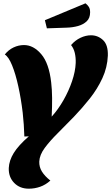

<svg xmlns="http://www.w3.org/2000/svg" viewBox="-20 -952 671 1159"><path d="M127 -128Q126 -164 123.5 -200Q121 -236 117 -272Q107 -356 90.5 -431Q74 -506 53 -557.5Q32 -609 9 -623Q31 -651 61.5 -665.5Q92 -680 125 -680Q182 -680 229 -625Q276 -570 289 -454Q294 -412 294.5 -361Q295 -310 292 -248Q331 -291 363 -347Q395 -403 415 -462Q435 -521 437 -572Q438 -605 431.5 -632.5Q425 -660 409 -680Q434 -709 466 -724Q498 -739 529 -739Q571 -739 602 -710Q633 -681 631 -616Q628 -545 598 -480Q568 -415 522 -357Q476 -299 426 -247Q375 -194 328 -147.5Q281 -101 250 -59Q219 -17 217 23Q216 56 233 83.5Q250 111 284 138Q255 164 222 175.5Q189 187 154 187Q99 187 65 151.5Q31 116 33 62Q35 17 63 -28.5Q91 -74 154 -129ZM263 -781 251 -830 496 -932Q509 -922 516.5 -910Q524 -898 524 -878Q524 -843 503.5 -823.5Q483 -804 451 -795Q419 -786 382 -785Z"/></svg>

Font: Sansita Swashed ExtraBold
Style: Regular
Weight: 800
Designer: Pablo Cosgaya
Foundry: Omnibus-Type
Version: Version 1.003; ttfautohint (v1.8.3)